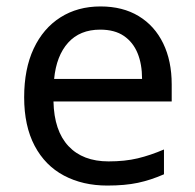

<svg xmlns="http://www.w3.org/2000/svg" viewBox="-20 -566 604 596"><path d="M292 -546Q361 -546 410.5 -516Q460 -486 486.5 -431.5Q513 -377 513 -304V-251H146Q148 -160 192.5 -112.5Q237 -65 317 -65Q368 -65 407.5 -74.5Q447 -84 489 -102V-25Q448 -7 408 1.5Q368 10 313 10Q237 10 178.5 -21Q120 -52 87.5 -113.5Q55 -175 55 -264Q55 -352 84.5 -415Q114 -478 167.5 -512Q221 -546 292 -546ZM291 -474Q228 -474 191.5 -433.5Q155 -393 148 -321H421Q421 -367 407 -401Q393 -435 364.5 -454.5Q336 -474 291 -474Z"/></svg>

Font: ukorean85
Style: Book
Weight: 400
Designer: Jelle Bosma - Monotype Design Team
Foundry: Monotype Imaging Inc.
Version: Version 2.003